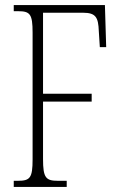

<svg xmlns="http://www.w3.org/2000/svg" viewBox="-20 -734 475 754"><path d="M34 0H242V-24H207C160 -24 149 -36 149 -109V-335H340V-366H149V-684H306C357 -684 366 -665 368 -612L372 -549H397L392 -714H34V-690H51C98 -690 108 -679 108 -606V-108C108 -35 98 -24 50 -24H34Z"/></svg>

Font: Noto Serif Thai ExtraCondensed ExtraLight
Style: Regular
Weight: 200
Width: 2
Designer: Monotype Design Team
Foundry: Monotype Imaging Inc.
Version: Version 2.002